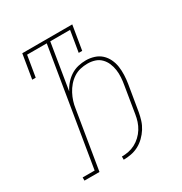

<svg xmlns="http://www.w3.org/2000/svg" viewBox="-173 -863 946 998"><g transform="rotate(-30 300.0 -363.5)"><path d="M282 8V-11Q302 -11 322.5 -15Q343 -19 362 -29Q381 -39 397 -54Q413 -69 424.5 -87.5Q436 -106 442.5 -126Q449 -146 452 -166Q458 -206 465 -245.5Q472 -285 478 -325Q482 -347 483.5 -370Q485 -393 482 -414.5Q479 -436 470.5 -456Q462 -476 447 -491Q432 -506 411.5 -512.5Q391 -519 368 -519Q346 -519 324.5 -514Q303 -509 284 -496.5Q265 -484 250 -466.5Q235 -449 224.5 -429Q214 -409 207.5 -388.5Q201 -368 198 -346L141 0H51V-19H123L238 -716H120L99 -590H78L102 -735H402L378 -590H357L378 -716H259L214 -441Q225 -463 241.5 -482Q258 -501 278.5 -514Q299 -527 322.5 -532.5Q346 -538 369 -538Q394 -538 418 -530.5Q442 -523 459.5 -507Q477 -491 487.5 -469Q498 -447 501.5 -423Q505 -399 504 -373Q503 -347 499 -322L473 -166Q469 -144 462 -121.5Q455 -99 442 -78.5Q429 -58 411 -40.5Q393 -23 372 -12Q351 -1 327.5 3.5Q304 8 282 8Z"/></g></svg>

Font: Iosevka Curly Slab ThEx
Style: Italic
Weight: 100
Width: 7
Italic angle: -9°
Monospace: yes
Designer: Belleve Invis
Foundry: Belleve Invis
Version: Version 11.1.0; ttfautohint (v1.8.3)